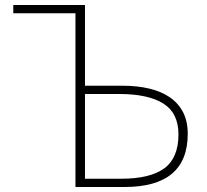

<svg xmlns="http://www.w3.org/2000/svg" viewBox="-20 -746 824 766"><path d="M33 -693H281V0H477Q729 0 729 -212Q729 -262 710.5 -298Q692 -334 658 -357.5Q624 -381 576 -392.5Q528 -404 469 -404H319V-726H33ZM464 -33H319V-371H456Q571 -371 631.5 -333Q692 -295 692 -210Q692 -116 635.5 -74.5Q579 -33 464 -33Z"/></svg>

Font: Spoqa Han Sans Neo Thin
Style: Regular
Weight: 100
Designer: [Spoqa Han Sans Neo] Dong-huui Kim  Younghwa Kang  Yujin Lee  [Noto Sans] Ryoko NISHIZUKA  (kana & ideographs); Paul D. 
Foundry: Spoqa (http://www.spoqa-han-sans.com)
Version: Version 1.100;hotconv 1.0.109;makeotfexe 2.5.65596